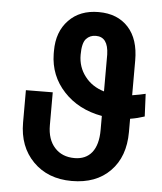

<svg xmlns="http://www.w3.org/2000/svg" viewBox="-52 -767 692 822"><g transform="rotate(5 293.5 -356.0)"><path d="M569.8 -389.6C556.2 -386.2 537.1 -382.3 512.7 -378.4V-527.8C512.7 -588.9 497.6 -636.2 466.8 -669.9C436 -703.6 393.6 -720.7 339.4 -720.7C285.6 -720.7 242.7 -704.1 210.9 -670.9C178.7 -637.7 162.6 -593.8 162.6 -538.6V-525.4C163.6 -462.9 185.1 -409.2 226.6 -364.7C268.1 -319.8 323.2 -291 391.1 -278.8V-218.3C391.1 -132.8 354 -88.9 290 -88.9C254.4 -88.9 225.6 -100.6 204.6 -124C183.6 -147 172.9 -179.2 172.9 -219.7V-361.3L57.6 -360.4V-221.2C57.6 -152.3 78.6 -96.7 120.6 -54.2C162.6 -11.7 217.8 9.8 286.6 9.8C356 9.8 411.1 -10.7 451.7 -52.2C492.2 -93.3 512.7 -149.4 512.7 -220.2V-277.3C534.7 -280.8 555.2 -286.1 574.2 -292.5ZM277.8 -531.7C277.8 -565.4 283.2 -588.4 294.4 -600.6C305.2 -612.3 318.8 -618.2 335.9 -618.2C371.6 -618.2 389.6 -593.3 391.1 -543V-384.3C356.4 -394.5 328.6 -413.1 308.6 -439.5C288.1 -465.8 277.8 -496.6 277.8 -531.7Z"/></g></svg>

Font: Roboto Medium
Style: Regular
Weight: 500
Designer: Google
Version: Version 2.137; 2017